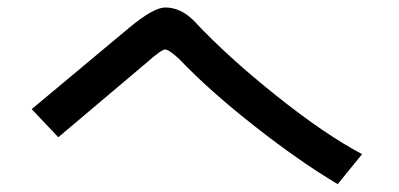

<svg xmlns="http://www.w3.org/2000/svg" viewBox="-20 -583 1040 500"><path d="M62.5 -298.8 316.4 -510.7Q379.9 -563.5 410.2 -563.5Q452.1 -563.5 487.3 -526.4Q572.3 -435.5 698.7 -334.5Q825.2 -233.4 922.9 -181.6L859.4 -103.5Q760.7 -162.1 643.1 -254.4Q525.4 -346.7 447.3 -428.7Q419.9 -454.1 410.2 -454.1Q400.4 -454.1 364.3 -421.9L131.8 -225.6Z"/></svg>

Font: Gothic A1 SemiBold
Style: Regular
Weight: 600
Version: Version 2.50